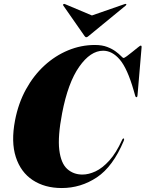

<svg xmlns="http://www.w3.org/2000/svg" viewBox="-20 -939 735 969"><path d="M604.5 -240Q608.5 -238 604.5 -228Q550 -98 469 -44Q388 10 291.5 10Q206 10 145.2 -30Q84.5 -70 59.8 -146.5Q35 -223 56 -332Q72.5 -418 111 -488Q149.5 -558 204 -608Q258.5 -658 323.8 -685Q389 -712 458.5 -712Q495.5 -712 521.2 -702Q547 -692 564 -679.2Q581 -666.5 590.5 -656.5Q600 -646.5 603.5 -646.5Q608 -646.5 620.8 -656Q633.5 -665.5 648.8 -677.8Q664 -690 675.8 -699.5Q687.5 -709 690 -709Q695.5 -709 694.5 -699.5L674 -458Q673.5 -448.5 669 -448.5Q664 -448.5 662 -457L655 -481.5Q623 -593 584.8 -638Q546.5 -683 500.5 -683Q436.5 -683 379.8 -602.2Q323 -521.5 293.5 -367.5Q271 -250 279.2 -182.5Q287.5 -115 319 -86.5Q350.5 -58 396 -58Q427.5 -58 462.2 -74.2Q497 -90.5 531.5 -128.5Q566 -166.5 596 -232.5Q600 -241.5 604.5 -240ZM427.5 -757.5Q420.5 -751 415.5 -751Q411 -751 406.5 -757.5L299.5 -911Q296.5 -915.5 301 -918.5Q303 -920.5 308.5 -918L444 -861L608 -918Q614.5 -920.5 617 -918.5Q619 -915.5 614.5 -911Z"/></svg>

Font: Fraunces 144pt S000 Black
Style: Italic
Weight: 900
Italic angle: -16°
Version: Version 1.000; ttfautohint (v1.8.3)